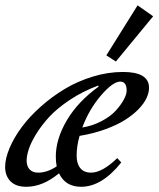

<svg xmlns="http://www.w3.org/2000/svg" viewBox="-20 -698 602 729"><path d="M419.9 -464.4 383.8 -487.8 502.4 -677.7 561.5 -636.2ZM79.6 11.2Q40.5 11.2 20 -9.5Q-0.5 -30.3 -0.5 -64Q-0.5 -96.2 16.4 -136Q33.2 -175.8 62.7 -215.6Q92.3 -255.4 134.8 -293.2Q177.2 -331.1 225.6 -360.1Q273.9 -389.2 331.8 -407Q389.6 -424.8 446.8 -424.8Q545.9 -424.8 545.9 -364.7Q545.9 -346.2 536.4 -325.7Q526.9 -305.2 505.9 -283.4Q484.9 -261.7 454.8 -242.7Q424.8 -223.6 380.1 -207.3Q335.4 -190.9 282.2 -182.1Q271 -144 271 -106.4Q271 -76.7 284.9 -59.6Q298.8 -42.5 325.7 -42.5Q368.2 -42.5 425.3 -97.7L440.4 -81.1Q366.7 11.2 288.1 11.2Q228 11.2 204.1 -40Q142.6 11.2 79.6 11.2ZM436.5 -388.2Q408.7 -388.2 363.5 -335.7Q318.4 -283.2 292.5 -213.9Q332 -220.2 366 -238.3Q399.9 -256.3 419.4 -277.8Q439 -299.3 450 -319.6Q460.9 -339.8 460.9 -354Q460.9 -388.2 436.5 -388.2ZM81.1 -88.4Q81.1 -67.4 92.3 -54.9Q103.5 -42.5 125.5 -42.5Q159.2 -42.5 195.3 -66.4Q191.9 -82 191.9 -103.5Q191.9 -170.4 234.1 -241.7Q276.4 -313 354.5 -369.1L352.5 -373Q293.5 -351.1 244.9 -318.6Q196.3 -286.1 166.7 -253.9Q137.2 -221.7 116.9 -188.5Q96.7 -155.3 88.9 -130.4Q81.1 -105.5 81.1 -88.4Z"/></svg>

Font: Elstob 18pt Medium
Style: Italic
Weight: 500
Italic angle: -20°
Designer: Peter S. Baker
Version: Version 1.015